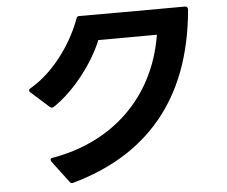

<svg xmlns="http://www.w3.org/2000/svg" viewBox="-55 -818 1110 937"><g transform="rotate(-5 500.0 -349.0)"><path d="M267 55C626 -45 859 -293 898 -736C899 -748 894 -754 885 -754L576 -753H367C359 -753 354 -750 352 -742C318 -646 231 -499 98 -422C93 -419 91 -416 91 -412C91 -409 93 -406 96 -403L184 -324C188 -321 191 -319 195 -319C198 -319 201 -320 204 -322C311 -393 407 -524 449 -628L736 -629C686 -321 468 -124 176 -75C169 -74 166 -71 166 -66C166 -63 167 -61 169 -57L249 49C252 54 256 56 262 56C263 56 265 56 267 55Z"/></g></svg>

Font: LINE Seed JP_OTF Bold
Style: Regular
Weight: 700
Designer: LINE & Fontrix & Fontworks
Version: Version 1.009